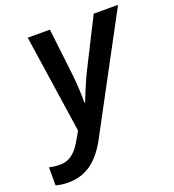

<svg xmlns="http://www.w3.org/2000/svg" viewBox="-218 -651 909 1001"><g transform="rotate(-20 236.0 -151.0)"><path d="M-8 240C88 240 158 189 215 83L550 -542H415L277 -268C252 -217 227 -153 214 -121H211C211 -161 209 -232 202 -285L172 -542H49L130 3L108 41C76 100 40 138 -19 138C-42 138 -61 135 -78 131V231C-61 236 -41 240 -8 240Z"/></g></svg>

Font: Noto Sans SemiBold
Style: Italic
Weight: 600
Italic angle: -12°
Designer: Monotype Design Team
Foundry: Monotype Imaging Inc.
Version: Version 2.013